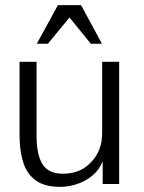

<svg xmlns="http://www.w3.org/2000/svg" viewBox="-20 -715 559 746"><path d="M205 -695H295L376 -545H333L250 -647L166 -545H123ZM377 -475H443V0H379V-89Q361 -42 314 -15.5Q267 11 213 11Q152 11 118 -15Q86 -38 72 -79Q59 -117 57 -161Q56 -173 56 -202V-475H122V-188Q122 -113 145.5 -76.5Q169 -40 224 -40Q291 -40 331 -82Q365 -116 374 -163Q377 -182 377 -202Z"/></svg>

Font: Pavanam
Style: Regular
Weight: 400
Designer: Tharique Azeez
Foundry: Tharique Azeez
Version: Version 1.86; ttfautohint (v1.3) -l 8 -r 50 -G 200 -x 14 -D 